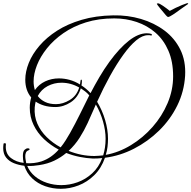

<svg xmlns="http://www.w3.org/2000/svg" viewBox="-117 -917 1196 1200"><path d="M1049 -896Q1054 -898 1057 -896.5Q1060 -895 1059 -893Q1058 -891 1042.5 -881Q1027 -871 1014 -861Q986 -840 964.5 -826Q943 -812 935 -811Q928 -811 919.5 -822Q911 -833 897 -849Q892 -855 883.5 -865Q875 -875 869 -883.5Q863 -892 863 -893Q865 -896 871 -896Q879 -896 901 -881Q923 -866 944 -849Q960 -858 981 -868Q1002 -878 1020.5 -885.5Q1039 -893 1049 -896ZM263 263Q212 263 165 246.5Q118 230 84 197.5Q50 165 35 119Q0 115 -30 103Q-60 91 -78.5 68Q-97 45 -97 9Q-97 3 -96.5 -3.5Q-96 -10 -95 -17Q-95 -22 -88 -22Q-80 -22 -80 -17L-81 0Q-81 46 -48 71Q-15 96 31 101Q26 79 26 58Q26 29 36.5 19.5Q47 10 56 10Q68 10 68 16Q68 20 60 23Q49 27 45 37Q41 47 41 58Q41 70 43 81Q45 92 47 103Q96 106 141 92Q174 81 201 62Q228 43 250 18Q199 -9 158 -47.5Q117 -86 93 -136Q69 -186 69 -244Q69 -261 71.5 -277.5Q74 -294 78 -308Q41 -352 41 -419Q41 -469 63 -524Q85 -579 129.5 -631Q174 -683 239.5 -725Q305 -767 393 -793Q481 -819 590 -821Q681 -823 764 -798.5Q847 -774 911 -726Q975 -678 1010 -607Q1045 -536 1040 -444Q1034 -345 991 -257.5Q948 -170 877.5 -101Q807 -32 720 12.5Q633 57 539 69Q516 135 472 178Q428 221 373.5 242Q319 263 263 263ZM544 51Q626 36 701.5 -10Q777 -56 836.5 -123.5Q896 -191 930.5 -272.5Q965 -354 965 -440Q965 -532 935.5 -600Q906 -668 855 -712.5Q804 -757 737.5 -779.5Q671 -802 597 -802Q499 -802 419.5 -777Q340 -752 279 -709.5Q218 -667 176.5 -615Q135 -563 114 -509.5Q93 -456 93 -408Q93 -381 101 -354Q126 -390 165.5 -408.5Q205 -427 251 -427Q284 -427 317.5 -418Q351 -409 383 -389L386 -410Q386 -419 391 -419Q395 -419 395 -411Q395 -397 392 -383Q422 -364 449 -335Q475 -385 504 -434.5Q533 -484 567 -531Q630 -617 689 -663Q748 -709 800 -709Q816 -709 829 -705Q832 -704 832 -700Q832 -694 826 -695Q822 -697 817.5 -697Q813 -697 808 -697Q773 -697 734 -664.5Q695 -632 653.5 -574.5Q612 -517 570.5 -442Q529 -367 490 -281Q522 -228 540 -167Q558 -106 558 -50Q558 -25 555 0.5Q552 26 544 51ZM233 -266Q276 -266 319 -292Q362 -318 378 -370Q326 -400 267 -400Q221 -400 181 -379Q141 -358 119 -317Q136 -294 164.5 -280Q193 -266 233 -266ZM262 4Q279 -17 293.5 -40Q308 -63 321 -86Q354 -145 383 -204Q412 -263 441 -321Q429 -335 415.5 -345.5Q402 -356 388 -365Q370 -307 324.5 -277.5Q279 -248 229 -248Q190 -248 159.5 -257Q129 -266 106 -282Q102 -266 100 -246Q96 -191 116.5 -144Q137 -97 175.5 -59.5Q214 -22 262 4ZM473 58Q487 58 501 56.5Q515 55 528 54Q535 31 539 5Q543 -21 543 -50Q543 -101 527 -157.5Q511 -214 482 -264L469 -234Q452 -194 430.5 -147.5Q409 -101 380.5 -56Q352 -11 312 26Q391 58 473 58ZM266 240Q318 240 368 222Q418 204 459 166.5Q500 129 522 71Q494 74 464 74Q423 72 380.5 63.5Q338 55 297 39Q264 67 222.5 87Q181 107 128 115Q110 118 91.5 119.5Q73 121 53 120Q69 158 101.5 185Q134 212 177 226Q220 240 266 240Z"/></svg>

Font: Mea Culpa
Style: Regular
Weight: 400
Designer: Robert E. Leuschke
Foundry: Robert E. Leuschke
Version: Version 1.010; ttfautohint (v1.8.3)